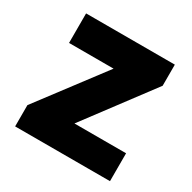

<svg xmlns="http://www.w3.org/2000/svg" viewBox="-156 -854 1006 1008"><g transform="rotate(30 347.0 -350.0)"><path d="M60 0V-129L356 -521H86V-700H624V-572L322 -169H635V0Z"/></g></svg>

Font: Lexend Deca ExtraBold
Style: Regular
Weight: 800
Designer: Bonnie Shaver-Troup, Thomas Jockin
Foundry: Lexend
Version: Version 1.008; ttfautohint (v1.8.4.7-5d5b)